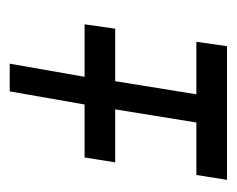

<svg xmlns="http://www.w3.org/2000/svg" viewBox="-66 -472 487 395"><g transform="rotate(-90 177.5 -274.5)"><path d="M280 -51H5L15 -114H123L150 -281H41L51 -344H160L187 -498H244L217 -344H325L316 -281H208L181 -114H289Z"/></g></svg>

Font: Georama ExtraCondensed
Style: Italic
Weight: 400
Width: 2
Italic angle: -9°
Designer: Jean-Baptiste Levee
Foundry: Production Type
Version: Version 1.000